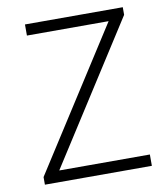

<svg xmlns="http://www.w3.org/2000/svg" viewBox="-82 -798 761 868"><g transform="rotate(-10 298.5 -364.5)"><path d="M54 0H545V-52H129L540 -694V-729H91V-678H466L54 -35Z"/></g></svg>

Font: Genne Gothic Light
Style: Regular
Weight: 300
Designer: Ryoko NISHIZUKA (kana & ideographs); Paul D. Hunt (Latin, Greek & Cyrillic); Wenlong ZHANG (bopomofo); Sandoll Communica
Foundry: Adobe Systems Incorporated
Version: Version 1.004;PS 1.004;hotconv 16.6.51;makeotf.lib2.5.65220